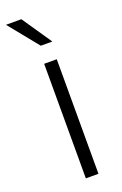

<svg xmlns="http://www.w3.org/2000/svg" viewBox="-161 -788 529 832"><g transform="rotate(-20 104.0 -372.0)"><path d="M140.6 -528.3V0H82.5V-528.3ZM55.7 -743.7 148.9 -606.9H95.7L-15.1 -743.7Z"/></g></svg>

Font: Vazirmatn UI FD ExtraLight
Style: Regular
Weight: 200
Designer: Saber Rastikerdar
Foundry: Saber Rastikerdar
Version: Version 33.003